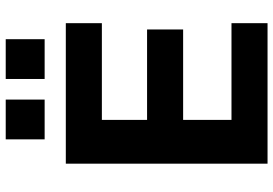

<svg xmlns="http://www.w3.org/2000/svg" viewBox="-162 -793 955 671"><g transform="rotate(-90 315.5 -457.5)"><path d="M79 0V-705H570V-579H232V-421H548V-295H232V-126H570V0ZM375 -779V-915H514V-779ZM164 -779V-915H303V-779Z"/></g></svg>

Font: Nunito Sans 10pt ExtraBold
Style: Regular
Weight: 800
Designer: Vernon Adams
Foundry: Vernon Adams
Version: Version 3.101;gftools[0.9.27]